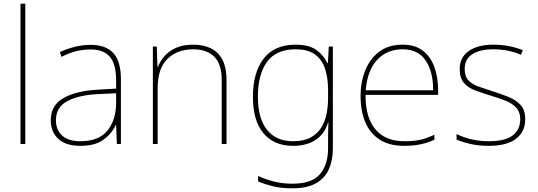

<svg xmlns="http://www.w3.org/2000/svg" viewBox="-20 -780 2912 1040"><path d="M117 0H91V-760H117Z M471 -537Q553 -537 594 -492.5Q635 -448 635 -350V0H613L609 -103H607Q586 -57 541 -23.5Q496 10 415 10Q336 10 295.5 -28Q255 -66 255 -129Q255 -208 321.5 -247.5Q388 -287 506 -294L609 -300V-343Q609 -433 575 -472.5Q541 -512 471 -512Q431 -512 393.5 -503Q356 -494 313 -472L304 -498Q344 -516 385.5 -526.5Q427 -537 471 -537ZM508 -270Q406 -265 344.5 -232Q283 -199 283 -129Q283 -76 317 -45.5Q351 -15 415 -15Q515 -15 561.5 -72Q608 -129 609 -220V-275Z M1027 -538Q1113 -538 1160 -491Q1207 -444 1207 -346V0H1181V-345Q1181 -433 1140.5 -473Q1100 -513 1027 -513Q941 -513 887.5 -461.5Q834 -410 834 -302V0H808V-528H829L833 -417H835Q847 -448 870.5 -475.5Q894 -503 932.5 -520.5Q971 -538 1027 -538Z M1581 -538Q1654 -538 1693.5 -509.5Q1733 -481 1754 -437H1756L1761 -528H1783V25Q1783 88 1761.5 136.5Q1740 185 1692 212.5Q1644 240 1564 240Q1503 240 1458.5 229Q1414 218 1378 203V173Q1414 190 1461 202.5Q1508 215 1564 215Q1670 215 1713.5 163Q1757 111 1757 25V-17Q1757 -46 1757.5 -67Q1758 -88 1759 -117H1757Q1739 -55 1690 -22.5Q1641 10 1567 10Q1465 10 1407.5 -57.5Q1350 -125 1350 -256Q1350 -387 1408 -462.5Q1466 -538 1581 -538ZM1581 -513Q1476 -513 1426.5 -445Q1377 -377 1377 -256Q1377 -138 1426.5 -76.5Q1476 -15 1567 -15Q1626 -15 1663 -35.5Q1700 -56 1720.5 -89.5Q1741 -123 1749 -164Q1757 -205 1757 -246V-294Q1757 -357 1741 -406.5Q1725 -456 1687 -484.5Q1649 -513 1581 -513Z M2161 -538Q2229 -538 2271 -505Q2313 -472 2333 -416.5Q2353 -361 2353 -291V-266H1960Q1959 -145 2013 -80Q2067 -15 2170 -15Q2218 -15 2252.5 -22Q2287 -29 2333 -50V-23Q2295 -6 2256.5 2Q2218 10 2170 10Q2087 10 2034.5 -25Q1982 -60 1957.5 -121Q1933 -182 1933 -259Q1933 -334 1958 -397.5Q1983 -461 2033.5 -499.5Q2084 -538 2161 -538ZM2161 -513Q2077 -513 2023.5 -456.5Q1970 -400 1961 -291H2326Q2327 -390 2286 -451.5Q2245 -513 2161 -513Z M2825 -134Q2825 -67 2775.5 -28.5Q2726 10 2627 10Q2572 10 2527 -0.5Q2482 -11 2453 -24V-54Q2533 -15 2627 -15Q2718 -15 2758 -47Q2798 -79 2798 -134Q2798 -173 2776.5 -196.5Q2755 -220 2718.5 -234.5Q2682 -249 2638 -262Q2592 -276 2553.5 -290.5Q2515 -305 2492.5 -331.5Q2470 -358 2470 -407Q2470 -469 2519 -503.5Q2568 -538 2652 -538Q2699 -538 2740 -529.5Q2781 -521 2812 -508L2801 -483Q2773 -497 2732.5 -505Q2692 -513 2652 -513Q2580 -513 2538.5 -486.5Q2497 -460 2497 -407Q2497 -366 2517.5 -344.5Q2538 -323 2572.5 -311Q2607 -299 2647 -286Q2691 -272 2732 -256Q2773 -240 2799 -212.5Q2825 -185 2825 -134Z"/></svg>

Font: Noto Sans Khmer UI Thin
Style: Regular
Weight: 100
Designer: Danh Hong and the Monotype Design Team
Foundry: Monotype Imaging Inc.
Version: Version 2.002; ttfautohint (v1.8.4.7-5d5b)